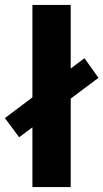

<svg xmlns="http://www.w3.org/2000/svg" viewBox="-47 -762 421 782"><path d="M85 0V-742H241V0ZM31 -203 -27 -281 297 -525 354 -445Z"/></svg>

Font: Montserrat Z
Style: Bold
Weight: 700
Designer: Julieta Ulanovsky
Foundry: Julieta Ulanovsky
Version: Version 8.000